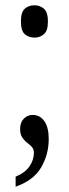

<svg xmlns="http://www.w3.org/2000/svg" viewBox="-20 -551 260 725"><path d="M110 -409Q88 -409 73.5 -422Q59 -435 59 -470Q59 -505 73.5 -518Q88 -531 110 -531Q131 -531 146 -518Q161 -505 161 -470Q161 -435 146 -422Q131 -409 110 -409ZM39 154V116Q74 102 91 77.5Q108 53 108 26Q108 12 100 3.5Q92 -5 82 -12.5Q72 -20 64 -32Q56 -44 56 -64Q56 -89 70 -103Q84 -117 103 -117Q131 -117 147.5 -93.5Q164 -70 164 -26Q164 32 135.5 81Q107 130 39 154Z"/></svg>

Font: Noto Serif Tamil ExtraCondensed
Style: Regular
Weight: 400
Width: 2
Designer: Indian Type Foundry, Tom Grace, and the Monotype Design Team
Foundry: Monotype Imaging Inc.
Version: Version 2.004